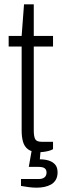

<svg xmlns="http://www.w3.org/2000/svg" viewBox="-20 -692 287 887"><path d="M161 11Q128 11 110.5 -1.5Q93 -14 86.5 -36.5Q80 -59 80 -88V-477H20V-526H80L91 -672H136V-526H225V-477H136V-89Q136 -62 142.5 -49.5Q149 -37 172 -37H225V-3Q217 2 205.5 5Q194 8 182.5 9.5Q171 11 161 11ZM150 175Q131 175 112.5 172.5Q94 170 77 167V135H159Q177 135 186 127Q195 119 195 105Q195 92 186.5 85.5Q178 79 158 79H113L129 -12H169L164 44Q186 44 204.5 49.5Q223 55 234.5 68Q246 81 246 104Q246 125 237.5 139Q229 153 215.5 160.5Q202 168 185 171.5Q168 175 150 175Z"/></svg>

Font: Archivo SemiCondensed ExtraLight
Style: Regular
Weight: 250
Width: 4
Designer: Hector Gatti
Foundry: Omnibus-Type
Version: Version 2.001